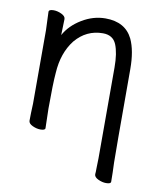

<svg xmlns="http://www.w3.org/2000/svg" viewBox="-77 -547 654 789"><g transform="rotate(10 250.0 -152.0)"><path d="M419 181Q403 181 386 173Q369 165 369 153Q370 145 370 125.5Q370 106 371 86V-293Q371 -353 356.5 -388Q342 -423 300 -423Q231 -423 185 -368Q142 -313 137 -229Q133 -184 133 -79Q133 -56 135 2Q135 11 115 11Q99 11 82 3Q65 -5 65 -17Q65 -44 67 -88V-395Q64 -458 64 -471Q64 -481 84 -481Q100 -481 117 -473Q134 -465 134 -453L132 -386Q155 -428 202 -456.5Q249 -485 300 -485Q383 -485 414 -421Q436 -374 436 -297Q436 71 437 92Q439 137 439 172Q439 181 419 181Z"/></g></svg>

Font: Moon Stars Kai HW
Style: Regular
Weight: 400
Designer: GuiWonder
Version: Version 1.101